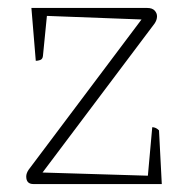

<svg xmlns="http://www.w3.org/2000/svg" viewBox="-20 -463 478 483"><path d="M64 0Q46 0 46 -19Q46 -27 52 -36L336 -414L98 -423L88 -322Q87 -314 81 -312Q75 -310 70 -310L59 -443H350Q363 -443 369 -436.5Q375 -430 375 -422Q375 -413 369 -404L87 -29L352 -21L363 -143Q372 -143 380 -135L387 0Z"/></svg>

Font: Petrona Thin
Style: Regular
Weight: 100
Designer: Ringo R. Seeber
Foundry: Ringo R. Seeber
Version: Version 2.001; ttfautohint (v1.8.3)